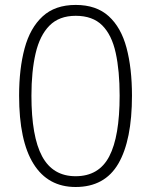

<svg xmlns="http://www.w3.org/2000/svg" viewBox="-20 -745 611 775"><path d="M512.7 -358.9Q512.7 -179.2 457.8 -84.7Q402.8 9.8 285.2 9.8Q173.8 9.8 115.5 -83.3Q57.1 -176.3 57.1 -358.9Q57.1 -467.3 79.3 -549.8Q101.6 -632.3 151.9 -678.7Q202.1 -725.1 285.6 -725.1Q368.7 -725.1 418.7 -679.7Q468.8 -634.3 490.7 -552Q512.7 -469.7 512.7 -358.9ZM106.9 -358.9Q106.9 -193.8 150.1 -113.8Q193.4 -33.7 285.2 -33.7Q379.4 -33.7 421.1 -114Q462.9 -194.3 462.9 -358.9Q462.9 -459.5 447 -531.7Q431.2 -604 392.6 -642.6Q354 -681.2 285.6 -681.2Q218.8 -681.2 179.7 -641.6Q140.6 -602.1 123.8 -529.8Q106.9 -457.5 106.9 -358.9Z"/></svg>

Font: Open Sans Light
Style: Regular
Weight: 300
Designer: Monotype Design Team
Foundry: Monotype Imaging Inc.
Version: Version 3.000; ttfautohint (v1.8.4)